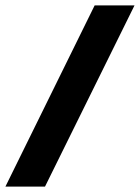

<svg xmlns="http://www.w3.org/2000/svg" viewBox="-53 -688 516 708"><path d="M113 0 443 -668H296L-33 0Z"/></svg>

Font: Celebes ExtraBold
Style: Italic
Weight: 800
Italic angle: -10°
Designer: Anugrah Pasau
Foundry: Lafontype
Version: Version 1.000